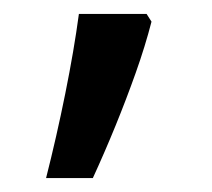

<svg xmlns="http://www.w3.org/2000/svg" viewBox="-20 -136 303 275"><path d="M190 -116 197 -105Q188 -70 174.5 -32Q161 6 145.5 44Q130 82 113 119H46Q61 60 73.5 -2Q86 -64 93 -116Z"/></svg>

Font: korean15
Style: Book
Weight: 400
Designer: Jelle Bosma - Monotype Design Team
Foundry: Monotype Imaging Inc.
Version: Version 2.003